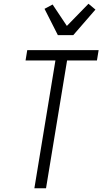

<svg xmlns="http://www.w3.org/2000/svg" viewBox="-20 -1002 545 1022"><path d="M163 0 275 -680H116L125 -735H505L496 -680H337L225 0ZM288 -815 217 -955 260 -978 336 -864 451 -982 488 -951 370 -815Z"/></svg>

Font: Iosevka SS18 Light
Style: Italic
Weight: 300
Italic angle: -9°
Monospace: yes
Designer: Belleve Invis
Foundry: Belleve Invis
Version: Version 25.1.1; ttfautohint (v1.8.4)